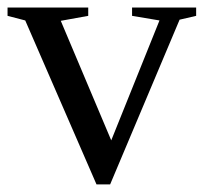

<svg xmlns="http://www.w3.org/2000/svg" viewBox="-20 -479 540 509"><path d="M272 9.8H235.8L46.9 -424.8L0 -437V-459H213.9V-437L141.1 -423.8L274.9 -106.9L402.8 -424.8L330.1 -437V-459H500V-437L456.1 -426.8Z"/></svg>

Font: Tinos
Style: Regular
Weight: 400
Designer: Steve Matteson
Foundry: Monotype Imaging Inc.
Version: Version 1.23